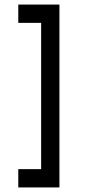

<svg xmlns="http://www.w3.org/2000/svg" viewBox="-20 -720 380 840"><path d="M60 -620H160V20H60V100H240V-700H60Z"/></svg>

Font: KetosagCBd
Style: Regular
Weight: 500
Designer: gluk
Foundry: gluk
Version: Version 00.0024